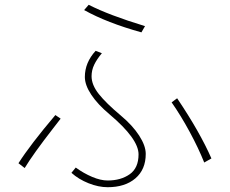

<svg xmlns="http://www.w3.org/2000/svg" viewBox="-20 -702 960 801"><path d="M570 -567Q426 -607 331 -660L350 -682Q434 -639 585 -593ZM296 -3Q329 21 364.5 36Q400 51 429 51Q484 51 521 25Q558 -1 558 -58Q558 -123 437 -225Q388 -266 361 -306.5Q334 -347 334 -381Q334 -441 379 -490L405 -480Q384 -455 373 -432Q362 -409 362 -384Q362 -348 392 -310Q422 -272 484 -220Q533 -179 560.5 -136.5Q588 -94 588 -60Q588 5 545 42Q502 79 429 79Q391 79 349.5 62.5Q308 46 278 19ZM832 -24Q808 -84 771.5 -151.5Q735 -219 696 -275L719 -292Q814 -151 862 -41ZM233 -207 202 -167Q118 -59 83 -1L57 -21Q106 -98 211 -222Z"/></svg>

Font: LINE Seed Sans KR Thin
Style: Regular
Weight: 250
Designer: LINE BX Design & Sandoll Inc & Dalton Maag Ltd
Foundry: Sandoll Inc.
Version: Version 1.000